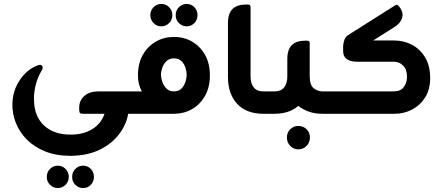

<svg xmlns="http://www.w3.org/2000/svg" viewBox="-20 -579 2255 977"><path d="M480 -114H653V-7L633 -4Q624 53 587 102.5Q550 152 488 182.5Q426 213 339 214Q266 214 210 191.5Q154 169 116.5 131Q79 93 60.5 46Q42 -1 43 -51Q45 -119 81 -172Q117 -225 168 -245Q173 -247 176.5 -248Q180 -249 183 -249Q197 -249 197 -234Q197 -228 191 -218Q172 -187 162 -148Q152 -109 153 -71Q154 13 204 59.5Q254 106 339 106Q404 106 449 78.5Q494 51 512 0H405Q392 0 387.5 -3.5Q383 -7 383 -20V-31Q383 -68 409.5 -91Q436 -114 480 -114ZM274 264Q297 264 313.5 280.5Q330 297 330 321Q330 345 313.5 361.5Q297 378 274 378Q251 378 234.5 361.5Q218 345 218 321Q218 297 234.5 280.5Q251 264 274 264ZM403 264Q426 264 442 280.5Q458 297 458 321Q458 345 442 361.5Q426 378 403 378Q380 378 363.5 361.5Q347 345 347 321Q347 297 363.5 280.5Q380 264 403 264Z M801 -445Q778 -445 761.5 -461.5Q745 -478 745 -502Q745 -526 761.5 -542.5Q778 -559 801 -559Q824 -559 840.5 -542.5Q857 -526 857 -502Q857 -478 840.5 -461.5Q824 -445 801 -445ZM930 -445Q907 -445 890.5 -461.5Q874 -478 874 -502Q874 -526 890.5 -542.5Q907 -559 930 -559Q953 -559 969 -542.5Q985 -526 985 -502Q985 -478 969 -461.5Q953 -445 930 -445ZM865 -391Q917 -391 958 -367Q999 -343 1023.5 -299.5Q1048 -256 1048 -195Q1048 -136 1024 -92.5Q1000 -49 959.5 -25Q919 -1 868 0H596V-114H702Q682 -149 682 -195Q682 -256 706.5 -299.5Q731 -343 772.5 -367Q814 -391 865 -391ZM865 -114Q890 -114 904 -129Q918 -144 924 -163.5Q930 -183 930 -198Q930 -214 924 -233.5Q918 -253 904 -267.5Q890 -282 865 -282Q841 -282 826.5 -267.5Q812 -253 805.5 -233.5Q799 -214 799 -198Q799 -183 805.5 -163.5Q812 -144 826.5 -129Q841 -114 865 -114Z M1354 0H1321Q1233 0 1186.5 -51Q1140 -102 1140 -187V-462Q1140 -511 1163.5 -533.5Q1187 -556 1232 -556H1242Q1255 -556 1255 -543V-189Q1255 -155 1271 -134.5Q1287 -114 1318 -114H1354Z M1620 -114H1656V0H1622Q1581 0 1550 -11.5Q1519 -23 1498 -40Q1452 0 1376 0H1344V-114H1378Q1410 -114 1426 -134.5Q1442 -155 1442 -189V-278Q1442 -327 1465 -349.5Q1488 -372 1533 -372H1543Q1556 -372 1556 -360V-187Q1557 -144 1577.5 -129Q1598 -114 1620 -114ZM1498 62Q1523 62 1540 78.5Q1557 95 1557 121Q1557 146 1540 163.5Q1523 181 1498 181Q1474 181 1457 163.5Q1440 146 1440 121Q1440 95 1457 78.5Q1474 62 1498 62Z M1879 -373H1985Q2035 -373 2076.5 -351Q2118 -329 2143.5 -286.5Q2169 -244 2169 -182Q2169 -124 2143.5 -83.5Q2118 -43 2077 -21.5Q2036 0 1987 0H1645V-114H1984Q2018 -114 2034.5 -135.5Q2051 -157 2051 -189Q2051 -225 2031.5 -245Q2012 -265 1983 -265H1796Q1762 -265 1743.5 -279Q1725 -293 1726 -322V-344Q1727 -362 1733 -378Q1739 -394 1757 -404L1991 -552Q1999 -557 2002 -554Q2010 -549 2018 -536Q2034 -512 2025.5 -486Q2017 -460 1988 -442Z"/></svg>

Font: Zain ExtraBold
Style: Regular
Weight: 800
Designer: Zain,Boutros
Foundry: Mobile Telecommunications Company (Zain), 2024
Version: Version 1.50; ttfautohint (v1.8.4)